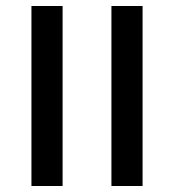

<svg xmlns="http://www.w3.org/2000/svg" viewBox="-20 -621 581 641"><path d="M85 0H189V-601H85ZM352 0H456V-601H352Z"/></svg>

Font: Noto Sans Hebrew Droid Medium
Style: Regular
Weight: 500
Designer: Monotype Design Team
Foundry: Monotype Imaging Inc.
Version: Version 1.100